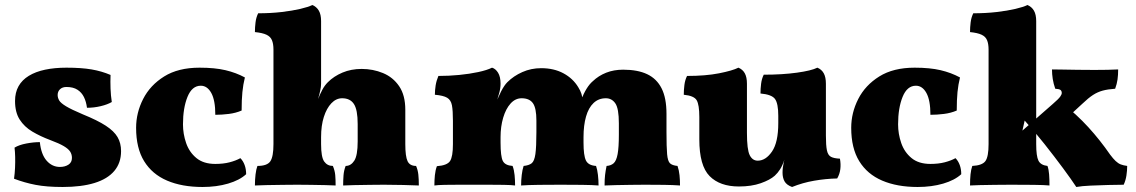

<svg xmlns="http://www.w3.org/2000/svg" viewBox="-20 -737 4532 766"><path d="M421 -438Q420 -411 421 -383.5Q422 -356 426 -330Q409 -320 382 -313.5Q355 -307 327 -307Q324 -331 315 -349.5Q306 -368 289 -379Q272 -390 245 -390Q229 -390 219.5 -381Q210 -372 210 -358Q210 -347 216 -336.5Q222 -326 243.5 -313Q265 -300 310 -281Q369 -257 402 -235.5Q435 -214 449 -190Q463 -166 463 -134Q463 -87 436 -55Q409 -23 357 -7Q305 9 230 9Q166 9 122 0.5Q78 -8 36 -24Q39 -45 40 -67.5Q41 -90 40.5 -111Q40 -132 38 -148Q56 -159 85 -164.5Q114 -170 139 -170Q144 -121 166 -96Q188 -71 219 -71Q239 -71 253 -80Q267 -89 267 -107Q267 -121 260 -132Q253 -143 234.5 -154Q216 -165 181 -178Q141 -193 109 -212Q77 -231 58.5 -260Q40 -289 40 -334Q40 -368 54 -393Q68 -418 95 -434.5Q122 -451 160 -459Q198 -467 245 -467Q305 -467 345.5 -460Q386 -453 421 -438Z M962 -42Q936 -18 890 -4.5Q844 9 788 9Q706 9 646.5 -16.5Q587 -42 555 -94Q523 -146 523 -227Q523 -287 551 -342Q579 -397 635 -432Q691 -467 776 -467Q837 -467 879.5 -457Q922 -447 957 -428Q950 -400 947 -369.5Q944 -339 944 -296Q921 -286 893 -282.5Q865 -279 839 -279Q839 -337 823 -366Q807 -395 781 -395Q746 -395 728 -350.5Q710 -306 710 -241Q710 -203 722.5 -166.5Q735 -130 763.5 -106.5Q792 -83 839 -83Q871 -83 896 -89.5Q921 -96 939 -106Q950 -95 956 -78.5Q962 -62 962 -42Z M1597 -162Q1597 -113 1606 -94Q1615 -75 1640 -75Q1647 -59 1649 -40.5Q1651 -22 1651 3Q1629 2 1588 1Q1547 0 1512 0Q1489 0 1456 0.5Q1423 1 1393.5 1.5Q1364 2 1349 3Q1349 -18 1350.5 -37.5Q1352 -57 1359 -75Q1380 -75 1393.5 -96Q1407 -117 1407 -173V-242Q1407 -299 1392 -322Q1377 -345 1345 -345Q1321 -345 1302 -325Q1283 -305 1272 -270.5Q1261 -236 1261 -190V-162Q1261 -110 1273.5 -92.5Q1286 -75 1308 -75Q1316 -56 1317.5 -38Q1319 -20 1319 3Q1304 2 1277 1.5Q1250 1 1220.5 0.5Q1191 0 1166 0Q1142 0 1108 0.5Q1074 1 1043 1.5Q1012 2 997 3Q997 -20 999.5 -41Q1002 -62 1007 -75Q1046 -75 1058.5 -93.5Q1071 -112 1071 -162V-270L1261 -403Q1261 -391 1257.5 -375Q1254 -359 1249 -342Q1257 -362 1266 -379Q1275 -396 1288 -409Q1312 -433 1346.5 -447.5Q1381 -462 1423 -462Q1468 -462 1508 -445.5Q1548 -429 1572.5 -393Q1597 -357 1597 -299ZM1071 -539Q1071 -562 1065 -576.5Q1059 -591 1043 -598.5Q1027 -606 997 -609Q997 -628 999.5 -648Q1002 -668 1010 -684Q1060 -684 1103 -689Q1146 -694 1178 -701.5Q1210 -709 1226 -717Q1243 -710 1252 -694.5Q1261 -679 1261 -653V-536H1071ZM1071 -567H1261V-403L1071 -233Z M1713 3Q1713 -18 1715 -38Q1717 -58 1723 -74Q1764 -77 1775.5 -94.5Q1787 -112 1787 -162V-255Q1787 -296 1783 -317Q1779 -338 1764 -347Q1749 -356 1715 -359Q1715 -377 1718 -396Q1721 -415 1729 -434Q1771 -434 1812 -438Q1853 -442 1888 -449.5Q1923 -457 1943 -467Q1957 -463 1967 -447Q1977 -431 1977 -403Q1977 -384 1971 -363.5Q1965 -343 1951 -296H1946Q1967 -349 1979.5 -373Q1992 -397 2004 -409Q2029 -434 2064 -449.5Q2099 -465 2139 -465Q2190 -465 2228 -444.5Q2266 -424 2287 -389Q2304 -362 2304 -337H2298Q2319 -391 2345 -413Q2368 -435 2398.5 -447Q2429 -459 2466 -459Q2524 -459 2562 -441Q2600 -423 2619.5 -384.5Q2639 -346 2639 -283V-210Q2639 -150 2641.5 -122Q2644 -94 2653 -85.5Q2662 -77 2683 -75Q2689 -58 2691 -38Q2693 -18 2693 3Q2666 1 2629 0.5Q2592 0 2553 0Q2527 0 2496.5 0.5Q2466 1 2438 1.5Q2410 2 2392 3Q2392 -22 2394 -39Q2396 -56 2400 -75Q2417 -76 2428 -85.5Q2439 -95 2444 -122Q2449 -149 2449 -200V-245Q2449 -304 2435 -324.5Q2421 -345 2397 -345Q2368 -345 2348 -326Q2328 -307 2318 -272Q2308 -237 2308 -190V-168Q2308 -117 2317.5 -97Q2327 -77 2358 -75Q2363 -61 2365.5 -39.5Q2368 -18 2368 3Q2345 1 2302 0.5Q2259 0 2216 0Q2173 0 2129.5 0.5Q2086 1 2059 3Q2059 -18 2061.5 -39Q2064 -60 2069 -75Q2090 -77 2101 -85.5Q2112 -94 2116 -122.5Q2120 -151 2120 -210V-256Q2120 -306 2106 -325.5Q2092 -345 2061 -345Q2036 -345 2017 -324Q1998 -303 1987.5 -267.5Q1977 -232 1977 -190V-168Q1977 -113 1986 -95Q1995 -77 2025 -75Q2031 -59 2033 -38.5Q2035 -18 2035 3Q2020 1 1990 0.5Q1960 0 1927.5 0Q1895 0 1870 0Q1845 0 1813.5 0Q1782 0 1754.5 0.5Q1727 1 1713 3Z M2928 7Q2852 7 2811 -34.5Q2770 -76 2770 -181V-270Q2770 -319 2759.5 -337Q2749 -355 2708 -359Q2708 -378 2710.5 -398Q2713 -418 2721 -434Q2795 -434 2848.5 -444.5Q2902 -455 2926 -467Q2943 -460 2951.5 -444.5Q2960 -429 2960 -403V-207Q2960 -140 2971 -118Q2982 -96 3003 -96Q3035 -96 3060 -132.5Q3085 -169 3085 -246V-275Q3085 -324 3072 -342Q3059 -360 3014 -364Q3014 -383 3016.5 -403Q3019 -423 3027 -439Q3101 -439 3159 -447Q3217 -455 3241 -467Q3258 -460 3266.5 -444.5Q3275 -429 3275 -403V-134L3109 -99Q3102 -77 3092.5 -62Q3083 -47 3071 -36Q3052 -19 3015 -6Q2978 7 2928 7ZM3140 9Q3118 1 3110 -13.5Q3102 -28 3102 -48Q3102 -68 3107 -90.5Q3112 -113 3117 -124L3275 -196Q3275 -157 3279 -137.5Q3283 -118 3295 -111.5Q3307 -105 3331 -104Q3335 -82 3332.5 -62Q3330 -42 3320 -25Q3274 -24 3228 -16Q3182 -8 3140 9Z M3815 -42Q3789 -18 3743 -4.5Q3697 9 3641 9Q3559 9 3499.5 -16.5Q3440 -42 3408 -94Q3376 -146 3376 -227Q3376 -287 3404 -342Q3432 -397 3488 -432Q3544 -467 3629 -467Q3690 -467 3732.5 -457Q3775 -447 3810 -428Q3803 -400 3800 -369.5Q3797 -339 3797 -296Q3774 -286 3746 -282.5Q3718 -279 3692 -279Q3692 -337 3676 -366Q3660 -395 3634 -395Q3599 -395 3581 -350.5Q3563 -306 3563 -241Q3563 -203 3575.5 -166.5Q3588 -130 3616.5 -106.5Q3645 -83 3692 -83Q3724 -83 3749 -89.5Q3774 -96 3792 -106Q3803 -95 3809 -78.5Q3815 -62 3815 -42Z M3850 3Q3850 -22 3852 -41.5Q3854 -61 3859 -75Q3899 -77 3911.5 -94.5Q3924 -112 3924 -162V-539Q3924 -562 3918 -576.5Q3912 -591 3896 -598.5Q3880 -606 3850 -609Q3850 -628 3852.5 -648Q3855 -668 3863 -684Q3913 -684 3956 -689Q3999 -694 4031 -701.5Q4063 -709 4079 -717Q4096 -710 4105 -694.5Q4114 -679 4114 -653V-162Q4114 -114 4123 -96Q4132 -78 4159 -75Q4164 -61 4165.5 -41.5Q4167 -22 4167 3Q4148 1 4104 0.5Q4060 0 4013 0Q3982 0 3948.5 0.5Q3915 1 3888.5 1.5Q3862 2 3850 3ZM4274 9Q4255 -20 4221 -66Q4187 -112 4147 -162.5Q4107 -213 4068 -256L4059 -216L4180 -322Q4203 -342 4209.5 -351Q4216 -360 4216 -366Q4216 -374 4211 -378Q4206 -382 4190 -383Q4183 -403 4180 -422Q4177 -441 4177 -460Q4189 -460 4216.5 -459.5Q4244 -459 4279 -458.5Q4314 -458 4347 -458Q4375 -458 4398.5 -458.5Q4422 -459 4441 -460Q4441 -438 4438.5 -420Q4436 -402 4429 -383Q4400 -381 4379.5 -375.5Q4359 -370 4340.5 -358Q4322 -346 4298 -323L4234 -264L4216 -327Q4275 -281 4322 -229.5Q4369 -178 4409 -120Q4421 -104 4431 -94.5Q4441 -85 4451.5 -81Q4462 -77 4477 -75Q4477 -57 4474 -37Q4471 -17 4463 0Q4438 0 4402 1Q4366 2 4331 3.5Q4296 5 4274 9Z"/></svg>

Font: Vollkorn Black
Style: Regular
Weight: 900
Designer: Friedrich Althausen
Foundry: Friedrich Althausen
Version: Version 5.000